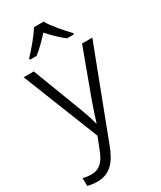

<svg xmlns="http://www.w3.org/2000/svg" viewBox="-246 -846 976 1167"><g transform="rotate(-30 241.5 -262.0)"><path d="M275 -765H207C182 -721 124 -655 87 -615V-606H134C169 -633 207 -671 240 -708C274 -671 312 -632 348 -606H396V-615C358 -654 299 -721 275 -765ZM1 -533 212 -1 179 83C154 150 120 185 63 185C40 185 21 181 5 177V232C23 237 44 241 72 241C163 241 210 184 246 88L483 -533H411L292 -211C272 -154 254 -101 245 -69H242C233 -108 217 -154 195 -211L72 -533Z"/></g></svg>

Font: Noto Sans Syriac Light
Style: Regular
Weight: 300
Designer: Patrick Giasson and the Monotype Design Team
Foundry: Monotype Imaging Inc.
Version: Version 3.000